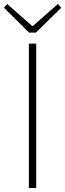

<svg xmlns="http://www.w3.org/2000/svg" viewBox="-35 -945 328 965"><path d="M110 0H147V-726H110ZM111 -781H145L273 -906L256 -925L131 -815H126L1 -925L-15 -906Z"/></svg>

Font: Noto Sans Japanese Thin
Style: Regular
Weight: 100
Designer: Ryoko NISHIZUKA (kana & ideographs); Paul D. Hunt (Latin, Greek & Cyrillic); Wenlong ZHANG (bopomofo); Sandoll Communica
Foundry: Adobe Systems Incorporated
Version: Version 1.000;PS 1;hotconv 1.0.78;makeotf.lib2.5.61930